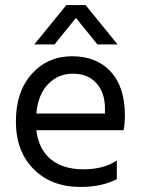

<svg xmlns="http://www.w3.org/2000/svg" viewBox="-20 -736 562 761"><path d="M196 -560H116L243 -716H319L446 -560H366L281 -665ZM124 -286H396V-306Q396 -369 362 -406.5Q328 -444 269.5 -444Q211 -444 171 -403Q131 -362 124 -286ZM299 5Q184 5 113.5 -65.5Q43 -136 43 -254.5Q43 -373 106 -443Q169 -513 266 -513Q363 -513 419 -452Q475 -391 475 -279Q475 -247 470 -220H124Q133 -145 181 -105Q229 -65 310.5 -65Q392 -65 443 -100V-26Q384 5 299 5Z"/></svg>

Font: Hind Vadodara
Style: Regular
Weight: 400
Designer: Hitesh Malaviya
Foundry: Indian Type Foundry
Version: Version 0.702;PS 1.0;hotconv 1.0.81;makeotf.lib2.5.63406